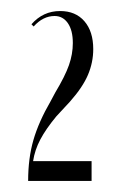

<svg xmlns="http://www.w3.org/2000/svg" viewBox="-20 -725 220 348"><path d="M37 -681Q58 -705 89 -705Q117 -705 133 -686.5Q149 -668 149 -636Q149 -612 139.5 -589.5Q130 -567 107 -541L82 -514Q63 -491 53 -472Q43 -453 40 -433H146V-397H31Q31 -438 40.5 -471Q50 -504 72 -542L80 -557Q98 -587 105 -607Q112 -627 112 -647Q112 -670 103 -683Q94 -696 79 -696Q58 -696 41 -677Z"/></svg>

Font: Moniqa SemBd Narrow Display
Style: Regular
Weight: 600
Width: 4
Designer: Rajesh Rajput
Foundry: Rajesh Rajput
Version: Version 1.000